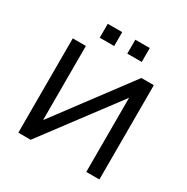

<svg xmlns="http://www.w3.org/2000/svg" viewBox="-198 -1071 1212 1243"><g transform="rotate(30 408.5 -450.0)"><path d="M105 0V-705H203V-152H204L618 -705H711V0H613V-554L197 0ZM460 -796V-900H568V-796ZM254 -796V-900H362V-796Z"/></g></svg>

Font: Nunito Sans 7pt Medium
Style: Regular
Weight: 500
Designer: Vernon Adams
Foundry: Vernon Adams
Version: Version 3.101;gftools[0.9.27]